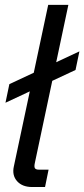

<svg xmlns="http://www.w3.org/2000/svg" viewBox="-20 -752 339 772"><path d="M109.4 0Q69.8 0 48.8 -23.4Q27.8 -46.9 35.6 -82.5L173.8 -732.4H254.9L120.1 -96.7Q116.7 -81.5 120.4 -75.7Q124 -69.8 137.2 -69.8H175.3L161.1 0ZM2 -338.9 17.6 -413.6 299.3 -545.4 283.7 -470.7Z"/></svg>

Font: Schibsted Grotesk
Style: Italic
Weight: 400
Italic angle: -12°
Designer: Bakken & Baeck AS, Henrik Kongsvoll
Foundry: Schibsted ASA
Version: Version 1.100; ttfautohint (v1.8.4.7-5d5b);gftools[0.9.25]